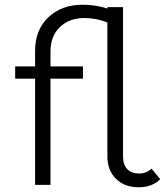

<svg xmlns="http://www.w3.org/2000/svg" viewBox="-20 -780 696 810"><path d="M619 -69 656 -24Q622 10 565 10Q505 10 469 -26Q433 -62 433 -120V-685Q387 -704 335 -704Q273 -704 233 -666Q193 -628 193 -562V-500H330V-448H193V0H128V-448H44V-500H128V-565Q128 -654 184 -707Q240 -760 328 -760Q385 -760 433 -744V-750H499V-648V-120Q499 -85 517 -66.5Q535 -48 567 -48Q599 -48 619 -69Z"/></svg>

Font: Orkney Light
Style: Regular
Weight: 300
Designer: Samuel Oakes and Alfredo Marco Pradil
Foundry: Alfredo Marco Pradil
Version: 1.0; ttfautohint (v1.5)